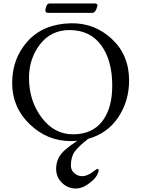

<svg xmlns="http://www.w3.org/2000/svg" viewBox="-20 -798 813 1105"><path d="M265 -778H528Q534 -778 538.5 -773.5Q543 -769 541 -764Q540 -763 538.5 -758Q537 -753 536.5 -751.5Q536 -750 534.5 -745.5Q533 -741 532 -739.5Q531 -738 529 -735Q527 -732 525 -730.5Q523 -729 521 -727Q519 -725 516 -724.5Q513 -724 510 -724H255Q249 -724 245 -728Q241 -732 241 -736Q241 -748 247 -763Q253 -778 265 -778ZM50 -320Q50 -462 139.5 -561Q229 -660 387 -664Q524 -667 623.5 -574Q723 -481 723 -335Q723 -217 661 -123.5Q599 -30 487 1Q484 3 479 8Q455 27 445 36.5Q435 46 421 61Q407 76 401.5 88Q396 100 392 117Q388 134 388 155Q388 181 407.5 198.5Q427 216 454 216Q466 216 480.5 210.5Q495 205 504.5 198Q514 191 524 184Q534 177 536 176Q539 174 543.5 175Q548 176 548 182Q548 192 536 214Q522 237 486.5 262Q451 287 417 287Q370 287 336.5 254Q303 221 303 174Q303 140 316 113.5Q329 87 354.5 64.5Q380 42 425 12Q407 14 387 14Q252 14 151 -83Q50 -180 50 -320ZM380 -625Q274 -625 210.5 -543Q147 -461 147 -350Q147 -218 219.5 -121.5Q292 -25 400 -25Q510 -25 568 -99.5Q626 -174 626 -305Q626 -451 562 -538Q498 -625 380 -625Z"/></svg>

Font: EB Garamond
Style: SC
Weight: 400
Version: Version 000.010